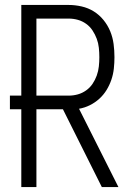

<svg xmlns="http://www.w3.org/2000/svg" viewBox="-20 -755 540 775"><path d="M458 0H391L234 -314H127V0H66V-314H20V-369H66V-735H257Q283 -735 309.5 -729Q336 -723 358.5 -709Q381 -695 398 -674Q415 -653 425 -628.5Q435 -604 438.5 -577.5Q442 -551 442 -524Q442 -501 439.5 -478Q437 -455 429.5 -433Q422 -411 410 -391.5Q398 -372 381 -356.5Q364 -341 343 -330.5Q322 -320 299 -316ZM127 -369H257Q276 -369 294 -374Q312 -379 327.5 -390Q343 -401 353.5 -416.5Q364 -432 370.5 -450Q377 -468 379 -487Q381 -506 381 -524Q381 -543 379 -562Q377 -581 370.5 -598.5Q364 -616 353.5 -632Q343 -648 327.5 -659Q312 -670 294 -675Q276 -680 257 -680H127Z"/></svg>

Font: Iosevka Fixed Light
Style: Regular
Weight: 300
Monospace: yes
Designer: Belleve Invis
Foundry: Belleve Invis
Version: Version 32.3.0